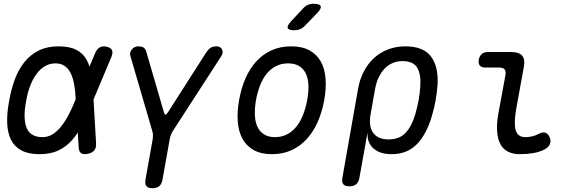

<svg xmlns="http://www.w3.org/2000/svg" viewBox="-20 -805 3040 1015"><path d="M488 -46Q489 -23 478.5 -10Q468 3 445 8Q421 13 409 5Q397 -3 396 -26L380 -285Q378 -325 372 -359Q366 -393 354 -417.5Q342 -442 322.5 -456Q303 -470 273 -470Q242 -470 216.5 -454.5Q191 -439 171.5 -412Q152 -385 138.5 -348.5Q125 -312 118 -270H28Q39 -334 59 -387Q79 -440 110.5 -478.5Q142 -517 186 -538.5Q230 -560 289 -560Q348 -560 383.5 -541.5Q419 -523 437.5 -489.5Q456 -456 463 -408.5Q470 -361 473 -303ZM483 -524Q493 -547 508 -555Q523 -563 544 -558Q566 -553 572 -540Q578 -527 569 -504L465 -257Q441 -199 417 -150Q393 -101 362 -65.5Q331 -30 289.5 -10Q248 10 188 10Q130 10 93 -10Q56 -30 38 -66.5Q20 -103 18 -154.5Q16 -206 28 -270H118Q110 -228 110 -193.5Q110 -159 119 -133.5Q128 -108 149 -94Q170 -80 204 -80Q234 -80 258.5 -95.5Q283 -111 304 -137.5Q325 -164 343.5 -199.5Q362 -235 378 -275Z M786 190Q763 190 754 179Q745 168 749 145L787 -68Q789 -81 788.5 -93Q788 -105 784 -116L669 -510Q666 -520 669 -529Q672 -538 678 -545Q684 -552 692.5 -556Q701 -560 709 -560Q728 -560 738.5 -554Q749 -548 755 -526L847 -210Q850 -199 854.5 -199Q859 -199 867 -210L1069 -526Q1084 -548 1096 -554Q1108 -560 1127 -560Q1135 -560 1142 -556Q1149 -552 1153 -545Q1157 -538 1157 -529Q1157 -520 1151 -510L896 -116Q889 -105 884 -93Q879 -81 877 -68L839 145Q835 168 822 179Q809 190 786 190Z M1418 10Q1360 10 1321.5 -11.5Q1283 -33 1262 -71Q1241 -109 1237 -161.5Q1233 -214 1244 -276Q1255 -338 1277.5 -390Q1300 -442 1334 -479.5Q1368 -517 1414.5 -538.5Q1461 -560 1519 -560Q1578 -560 1616.5 -538.5Q1655 -517 1676 -479.5Q1697 -442 1701 -390Q1705 -338 1694 -276Q1683 -214 1660 -161.5Q1637 -109 1602.5 -71Q1568 -33 1522 -11.5Q1476 10 1418 10ZM1434 -80Q1469 -80 1497 -94.5Q1525 -109 1546 -134.5Q1567 -160 1581.5 -196.5Q1596 -233 1604 -276Q1612 -319 1610.5 -354.5Q1609 -390 1597 -415.5Q1585 -441 1562 -455.5Q1539 -470 1503 -470Q1467 -470 1439 -455.5Q1411 -441 1390 -415.5Q1369 -390 1355 -354Q1341 -318 1333 -275Q1326 -232 1327.5 -196Q1329 -160 1341 -134.5Q1353 -109 1376 -94.5Q1399 -80 1434 -80ZM1593 -670Q1581 -657 1567 -651Q1553 -645 1537 -645Q1505 -645 1501 -657Q1497 -669 1521 -695L1580 -758Q1592 -772 1606 -778.5Q1620 -785 1637 -785Q1671 -785 1675.5 -772Q1680 -759 1654 -733Z M1827 180Q1804 180 1795 169Q1786 158 1790 135L1873 -336Q1882 -387 1904 -428.5Q1926 -470 1958 -499Q1990 -528 2032 -544Q2074 -560 2122 -560Q2219 -560 2259 -505.5Q2299 -451 2293 -356Q2290 -316 2283 -275.5Q2276 -235 2264 -195Q2237 -99 2185.5 -44.5Q2134 10 2050 10Q1988 10 1954 -20.5Q1920 -51 1923 -105L1880 135Q1876 158 1863 169Q1850 180 1827 180ZM2034 -68Q2091 -68 2123.5 -102Q2156 -136 2175 -200Q2186 -238 2193 -275.5Q2200 -313 2202 -350Q2206 -414 2185 -448Q2164 -482 2107 -482Q2079 -482 2055 -471.5Q2031 -461 2012.5 -441.5Q1994 -422 1981 -394Q1968 -366 1962 -330L1939 -200Q1928 -137 1953 -102.5Q1978 -68 2034 -68Z M2708 -224Q2696 -152 2706.5 -116Q2717 -80 2758 -80Q2775 -80 2792.5 -84Q2810 -88 2827 -97Q2849 -109 2864 -103Q2879 -97 2886 -78Q2894 -58 2886.5 -42Q2879 -26 2859 -15Q2831 -1 2798 4.5Q2765 10 2727 10Q2692 10 2666 -3Q2640 -16 2625.5 -42.5Q2611 -69 2608 -110Q2605 -151 2615 -207L2652 -408Q2656 -428 2647.5 -438Q2639 -448 2619 -448H2545Q2525 -448 2516.5 -458.5Q2508 -469 2511 -489Q2515 -509 2527 -519.5Q2539 -530 2559 -530H2683Q2724 -530 2740.5 -510.5Q2757 -491 2749 -450Z"/></svg>

Font: Maple Mono
Style: Italic
Weight: 400
Italic angle: -10°
Monospace: yes
Designer: subframe7536
Version: Version 7.300